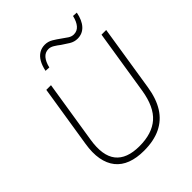

<svg xmlns="http://www.w3.org/2000/svg" viewBox="-250 -1064 1220 1220"><g transform="rotate(-45 360.0 -454.5)"><path d="M330 8Q264 8 215 -10.5Q166 -29 136 -66.5Q106 -104 96 -159.5Q86 -215 98 -288L164 -705H206L139 -282Q119 -156 167.5 -94.5Q216 -33 330 -33Q443 -33 507 -89Q571 -145 591 -270L660 -705H702L632 -261Q618 -171 580.5 -111.5Q543 -52 480.5 -22Q418 8 330 8ZM278 -792 246 -794Q254 -833 269.5 -860Q285 -887 308 -901Q331 -915 360 -915Q389 -915 414 -900Q439 -885 462 -868Q482 -853 500 -841.5Q518 -830 537 -830Q567 -830 586.5 -852.5Q606 -875 616 -917L648 -915Q637 -857 608 -825.5Q579 -794 535 -794Q506 -794 480.5 -809.5Q455 -825 432 -841Q413 -856 394 -867.5Q375 -879 357 -879Q327 -879 307.5 -856.5Q288 -834 278 -792Z"/></g></svg>

Font: Nunito Sans 12pt ExtraLight 12pt ExtraLight
Style: Italic
Weight: 250
Italic angle: -9°
Version: Version 3.101;gftools[0.9.27]